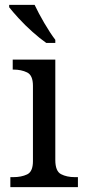

<svg xmlns="http://www.w3.org/2000/svg" viewBox="-20 -768 352 788"><path d="M22.5 0V-41H35.2Q67.4 -41 91.3 -52.2Q115.2 -63.5 115.2 -106.4V-416Q115.2 -459 91.3 -470.7Q67.4 -482.4 35.2 -482.4H32.2V-523.4H207V-111.3Q207 -65.4 230.5 -53.2Q253.9 -41 287.1 -41H299.8V0ZM169.9 -591.8Q144.5 -609.4 113.3 -637.2Q82 -665 56.2 -693.4Q30.3 -721.7 17.6 -738.3V-748H122.1Q137.7 -714.8 161.6 -673.8Q185.5 -632.8 207 -604.5V-591.8Z"/></svg>

Font: Noto Serif Todhri
Style: Regular
Weight: 400
Designer: Mikhail Merkuryev
Version: Version 1.000; ttfautohint (v1.8.4.7-5d5b)